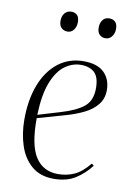

<svg xmlns="http://www.w3.org/2000/svg" viewBox="-85 -784 592 852"><g transform="rotate(10 211.5 -358.0)"><path d="M259 -523Q321 -523 351.5 -493Q382 -463 382 -414Q382 -376 360.5 -349Q339 -322 302.5 -304Q266 -286 220 -273L97 -238Q96 -118 130.5 -64Q165 -10 233 -10Q271 -10 305 -25Q339 -40 373 -82L383 -74Q355 -37 315.5 -11.5Q276 14 217 14Q157 14 118.5 -18.5Q80 -51 62 -105Q44 -159 44 -223Q44 -312 70 -379.5Q96 -447 144.5 -485Q193 -523 259 -523ZM333 -414Q333 -464 311 -484.5Q289 -505 250 -505Q212 -505 178 -480.5Q144 -456 122 -400.5Q100 -345 97 -253L197 -283Q265 -303 299 -330.5Q333 -358 333 -414ZM126 -682Q126 -703 137 -716.5Q148 -730 167 -730Q183 -730 193 -720.5Q203 -711 203 -688Q203 -669 192.5 -654.5Q182 -640 164 -640Q148 -640 137 -650.5Q126 -661 126 -682ZM298 -682Q298 -703 308.5 -716.5Q319 -730 338 -730Q355 -730 365 -720Q375 -710 375 -688Q375 -669 364 -654.5Q353 -640 335 -640Q319 -640 308.5 -650.5Q298 -661 298 -682Z"/></g></svg>

Font: Literata 72pt ExtraLight
Style: Italic
Weight: 200
Italic angle: -2°
Designer: Latin by Veronika Burian and Jose Scaglione. Greek by Irene Vlachou. Cyrillic by Vera Evstafieva
Foundry: TypeTogether
Version: Version 3.002